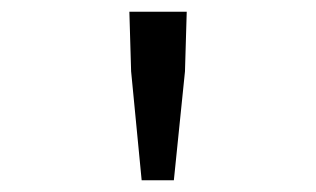

<svg xmlns="http://www.w3.org/2000/svg" viewBox="-20 -792 540 328"><path d="M222 -484H277L296 -670L299 -772H201L204 -670Z"/></svg>

Font: Noto Sans Mono CJK HK
Style: Regular
Weight: 400
Designer: Ryoko NISHIZUKA 西塚涼子 (kana, bopomofo & ideographs); Paul D. Hunt (Latin, Greek & Cyrillic); Sandoll Communications 산돌커뮤니
Foundry: Adobe
Version: Version 2.004;hotconv 1.0.118;makeotfexe 2.5.65603